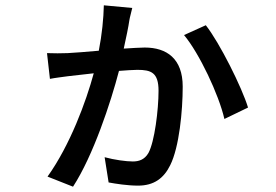

<svg xmlns="http://www.w3.org/2000/svg" viewBox="-20 -643 1040 723"><path d="M755 -548 673 -511C730 -443 804 -287 825 -195L914 -238C891 -314 807 -482 755 -548ZM157 -443 168 -346C188 -350 215 -353 236 -356L333 -367C304 -260 244 -97 159 22L255 60C331 -57 397 -257 428 -376C456 -378 480 -380 497 -380C549 -380 577 -370 577 -301C577 -229 562 -109 539 -67C524 -41 502 -35 480 -35C455 -35 411 -41 374 -51L389 44C416 49 460 56 500 56C560 56 597 28 621 -21C655 -89 668 -226 668 -317C668 -422 608 -464 525 -464C508 -464 479 -462 446 -460C455 -501 464 -544 467 -566C469 -579 474 -595 478 -613L371 -623C370 -574 364 -513 352 -452C304 -448 260 -444 235 -443C209 -442 185 -442 157 -443Z"/></svg>

Font: Noto Sans CJK SC Medium
Style: Regular
Weight: 500
Designer: Ryoko NISHIZUKA 西塚涼子 (kana, bopomofo & ideographs); Paul D. Hunt (Latin, Greek & Cyrillic); Sandoll Communications 산돌커뮤니
Foundry: Adobe
Version: Version 2.004;hotconv 1.0.118;makeotfexe 2.5.65603